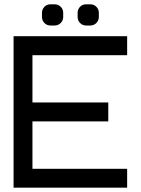

<svg xmlns="http://www.w3.org/2000/svg" viewBox="-20 -864 648 884"><path d="M565.4 -609.9H129.4V-392.1H478.5V-305.2H129.4V-86.9H565.4V0H42.5V-697.3H565.4ZM231.9 -844.2Q248 -844.2 259.5 -832.8Q271 -821.3 271 -805.2V-786.1Q271 -769.5 259.5 -758.1Q248 -746.6 231.9 -746.6H212.4Q195.8 -746.6 184.6 -758.1Q173.3 -769.5 173.3 -786.1V-805.2Q173.3 -821.3 184.6 -832.8Q195.8 -844.2 212.4 -844.2ZM396 -844.2Q412.1 -844.2 423.6 -832.8Q435.1 -821.3 435.1 -805.2V-786.1Q435.1 -769.5 423.6 -758.1Q412.1 -746.6 396 -746.6H376.5Q359.9 -746.6 348.6 -758.1Q337.4 -769.5 337.4 -786.1V-805.2Q337.4 -821.3 348.6 -832.8Q359.9 -844.2 376.5 -844.2Z"/></svg>

Font: Qaz
Style: Regular
Weight: 400
Designer: GGBotNet
Foundry: f0n7
Version: 0.70